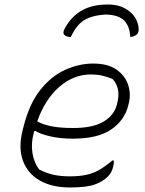

<svg xmlns="http://www.w3.org/2000/svg" viewBox="-20 -816 640 846"><path d="M444 -752Q384 -748 350 -726.5Q316 -705 292 -653Q275 -653 265 -661Q254 -670 265 -690Q322 -796 451 -796H459Q512 -796 549.5 -766.5Q587 -737 591 -691Q592 -672 583 -664Q572 -655 554 -653Q552 -700 527 -725.5Q502 -751 444 -752ZM391 -536Q455 -536 493 -509.5Q531 -483 544.5 -442.5Q558 -402 547 -359L545 -351Q529 -286 470 -245.5Q411 -205 301 -205Q244 -205 200 -215.5Q156 -226 136 -239H131L129 -231Q116 -185 123 -141.5Q130 -98 153 -69Q184 -53 215.5 -46Q247 -39 289 -39Q333 -39 364 -46.5Q395 -54 421 -69.5Q447 -85 475 -109H481Q482 -102 481.5 -96.5Q481 -91 479 -83Q476 -70 471 -59.5Q466 -49 455 -38Q432 -15 396 -2.5Q360 10 288 10Q209 10 155.5 -20.5Q102 -51 81 -108Q60 -165 80 -243L84 -259Q109 -358 157 -419Q205 -480 266.5 -508Q328 -536 391 -536ZM381 -488Q304 -488 241 -433Q178 -378 144 -281Q172 -266 209.5 -259Q247 -252 303 -252Q389 -252 436 -280Q483 -308 495 -355Q506 -396 499.5 -423Q493 -450 476 -468Q452 -478 429.5 -483Q407 -488 381 -488Z"/></svg>

Font: Recursive Mn Csl St Lt
Style: Italic
Weight: 300
Italic angle: -15°
Monospace: yes
Version: Version 1.079;hotconv 1.0.112;makeotfexe 2.5.65598; ttfautoh